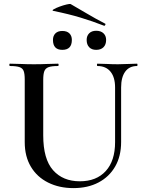

<svg xmlns="http://www.w3.org/2000/svg" viewBox="-20 -952 741 986"><path d="M571 -503Q571 -555 547.5 -584Q524 -613 480 -613Q478 -613 478 -619Q478 -625 480 -625Q505 -625 530.5 -623.5Q556 -622 586 -622Q612 -622 637.5 -623.5Q663 -625 684 -625Q686 -625 686 -619Q686 -613 684 -613Q644 -613 623 -584Q602 -555 602 -503V-223Q602 -150 571.5 -97Q541 -44 486 -15Q431 14 357 14Q284 14 227 -14.5Q170 -43 138.5 -96Q107 -149 107 -222V-544Q107 -573 101.5 -587.5Q96 -602 79.5 -607.5Q63 -613 31 -613Q28 -613 28 -619Q28 -625 31 -625Q56 -625 87.5 -623.5Q119 -622 154 -622Q191 -622 222 -623.5Q253 -625 278 -625Q281 -625 281 -619Q281 -613 278 -613Q245 -613 229 -607Q213 -601 207.5 -586Q202 -571 202 -542V-257Q202 -135 252.5 -78Q303 -21 390 -21Q475 -21 523 -73.5Q571 -126 571 -222ZM514 -820Q455 -843 394 -861.5Q333 -880 254 -896Q245 -898 256 -904.5Q267 -911 286 -918Q305 -925 322 -929Q339 -933 343 -931Q385 -907 427 -882Q469 -857 519 -831Q523 -830 521 -824.5Q519 -819 514 -820ZM300 -696Q252 -696 252 -747Q252 -768 264.5 -780.5Q277 -793 300 -793Q324 -793 336.5 -780.5Q349 -768 349 -747Q349 -696 300 -696ZM474 -696Q451 -696 438 -709.5Q425 -723 425 -747Q425 -768 438 -781Q451 -794 474 -794Q498 -794 511.5 -781Q525 -768 525 -747Q525 -723 511.5 -709.5Q498 -696 474 -696Z"/></svg>

Font: Cormorant Garamond Light SemiBold
Style: Regular
Weight: 600
Version: Version 4.001